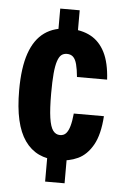

<svg xmlns="http://www.w3.org/2000/svg" viewBox="-53 -767 518 806"><g transform="rotate(5 206.5 -364.5)"><path d="M213 -94Q167 -94 132.5 -110.5Q98 -127 74 -161Q50 -195 38 -247.5Q26 -300 26 -373Q26 -468 47 -528.5Q68 -589 109.5 -618.5Q151 -648 213 -648Q266 -648 304 -627.5Q342 -607 364 -563.5Q386 -520 390 -449H263Q260 -481 254.5 -502Q249 -523 239 -532.5Q229 -542 213 -542Q199 -542 189.5 -534.5Q180 -527 173.5 -507.5Q167 -488 164 -455Q161 -422 161 -371Q161 -306 166.5 -268.5Q172 -231 183.5 -215.5Q195 -200 213 -200Q229 -200 238.5 -210.5Q248 -221 254 -242Q260 -263 263 -295H390Q385 -217 360 -173Q335 -129 297.5 -111.5Q260 -94 213 -94ZM168 0V-150H250V0ZM168 -591V-729H250V-591Z"/></g></svg>

Font: Mona Sans Condensed
Style: Bold
Weight: 700
Width: 3
Designer: Deni Anggara
Foundry: GitHub
Version: Version 2.000